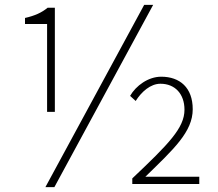

<svg xmlns="http://www.w3.org/2000/svg" viewBox="-20 -758 898 791"><path d="M174 -297H206V-726H176C152 -706 123 -693 83 -684V-659H174ZM167 13H204L611 -738H574ZM525 0H801V-30H579C696 -144 774 -215 774 -308C774 -397 721 -442 644 -442C591 -442 540 -405 516 -363L539 -342C563 -380 600 -413 641 -413C701 -413 740 -371 740 -306C740 -231 675 -165 525 -23Z"/></svg>

Font: Kinto Sans Thin
Style: Regular
Weight: 100
Designer: Authors: Ryoko NISHIZUKA  (kana & ideographs); Paul D. Hunt (Latin, Greek & Cyrillic); Wenlong ZHANG  (bopomofo); Sandol
Foundry: Adobe Systems Incorporated, ookami Inc.
Version: Version 0.001